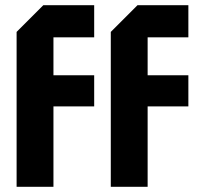

<svg xmlns="http://www.w3.org/2000/svg" viewBox="-20 -720 766 740"><path d="M44 0V-597L147 -700H343V-576H186V-430H343V-310H186V0ZM407 0V-597L510 -700H706V-576H549V-430H706V-310H549V0Z"/></svg>

Font: Tektur SemiCondensed SemiBold
Style: Regular
Weight: 600
Width: 4
Designer: Adam Jagosz
Foundry: Adam Jagosz
Version: Version 1.005;gftools[0.9.30]